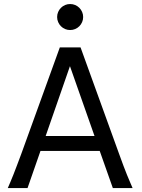

<svg xmlns="http://www.w3.org/2000/svg" viewBox="-20 -953 721 973"><path d="M334.5 -617.7 211.4 -263.7H459ZM19.5 0Q25.9 -14.6 32.7 -30.8Q39.6 -46.9 47.6 -67.1Q55.7 -87.4 65.4 -113.3Q75.2 -139.2 87.9 -173.3L283.2 -712.9H388.2L583.5 -173.3Q595.7 -139.2 605.5 -113.3Q615.2 -87.4 623.5 -67.1Q631.8 -46.9 638.7 -30.8Q645.5 -14.6 651.9 0H551.8L485.4 -188H185.1L119.6 0ZM269.5 -866.7Q269.5 -880.4 274.7 -892.3Q279.8 -904.3 288.8 -913.3Q297.9 -922.4 309.8 -927.5Q321.8 -932.6 335.4 -932.6Q349.1 -932.6 361.1 -927.5Q373 -922.4 382.1 -913.3Q391.1 -904.3 396.2 -892.3Q401.4 -880.4 401.4 -866.7Q401.4 -853 396.2 -841.1Q391.1 -829.1 382.1 -820.1Q373 -811 361.1 -805.9Q349.1 -800.8 335.4 -800.8Q321.8 -800.8 309.8 -805.9Q297.9 -811 288.8 -820.1Q279.8 -829.1 274.7 -841.1Q269.5 -853 269.5 -866.7Z"/></svg>

Font: Andika Compact
Style: Regular
Weight: 400
Designer: Victor Gaultney, Annie Olsen, Julie Remington, Don Collingsworth, Eric Hays, Becca Hirsbrunner
Foundry: SIL International
Version: Version 5.000 ; LnSpcTght